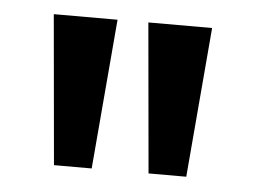

<svg xmlns="http://www.w3.org/2000/svg" viewBox="-33 -744 474 360"><g transform="rotate(5 204.0 -564.0)"><path d="M80 -423 55 -705H175L151 -423ZM258 -423 233 -705H353L329 -423Z"/></g></svg>

Font: Nunito Sans 7pt SemiCondensed SemiBold
Style: Regular
Weight: 600
Width: 4
Designer: Vernon Adams
Foundry: Vernon Adams
Version: Version 3.101;gftools[0.9.27]